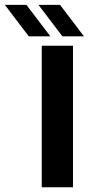

<svg xmlns="http://www.w3.org/2000/svg" viewBox="-128 -794 378 814"><path d="M49 0V-600H181.5V0ZM136.5 -640 35 -773.5H126.5L228 -640ZM-6 -640 -107.5 -773.5H-16L85.5 -640Z"/></svg>

Font: Big Shoulders Text Thin ExtraBold
Style: Regular
Weight: 800
Version: Version 2.002